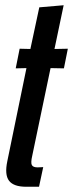

<svg xmlns="http://www.w3.org/2000/svg" viewBox="-20 -713 279 733"><path d="M80 0Q32 0 14.5 -23Q-3 -46 8 -98L81 -453L40 -452L55 -527L96 -526L130 -685L223 -693L188 -526L239 -527L224 -452L173 -453L103 -118Q97 -92 101.5 -83Q106 -74 124 -74L145 -75L129 0Z"/></svg>

Font: Mona Sans Condensed Medium
Style: Italic
Weight: 500
Width: 3
Italic angle: -11.7°
Designer: Deni Anggara
Foundry: GitHub
Version: Version 1.001; ttfautohint (v1.8.4.7-5d5b);gftools[0.9.31]